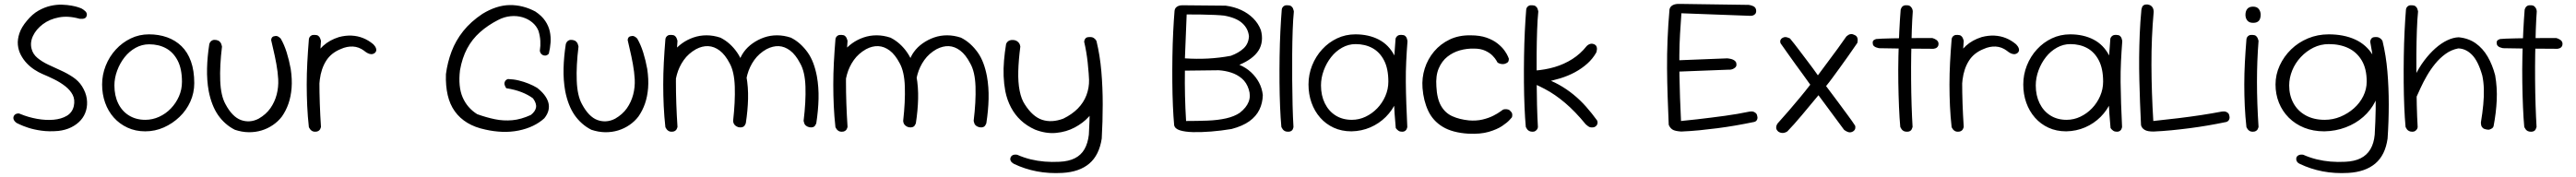

<svg xmlns="http://www.w3.org/2000/svg" viewBox="-20 -676 13193 907"><path d="M278 -5Q231 -1 192 -6.5Q153 -12 124.5 -21.5Q96 -31 80.5 -38.5Q65 -46 65 -46Q65 -46 63 -47.5Q61 -49 57.5 -52.5Q54 -56 51.5 -60.5Q49 -65 48.5 -70.5Q48 -76 51 -82Q55 -89 60.5 -91.5Q66 -94 71.5 -94.5Q77 -95 80.5 -93.5Q84 -92 84 -92Q125 -75 170 -67Q215 -59 254.5 -62.5Q294 -66 322 -82.5Q350 -99 358 -132Q365 -165 352.5 -189.5Q340 -214 314.5 -234Q289 -254 257.5 -269.5Q226 -285 197 -297Q178 -305 156.5 -319Q135 -333 117 -352Q99 -371 86.5 -395Q74 -419 71.5 -446.5Q69 -474 79.5 -505.5Q90 -537 118 -570Q146 -604 177 -621.5Q208 -639 239 -646Q270 -653 297.5 -652Q325 -651 347 -647Q369 -643 381.5 -638.5Q394 -634 394 -634Q394 -634 397.5 -632.5Q401 -631 406.5 -627Q412 -623 417 -618.5Q422 -614 424 -607.5Q426 -601 424 -595Q422 -587 416 -583.5Q410 -580 403 -579.5Q396 -579 391.5 -579.5Q387 -580 387 -580Q330 -596 282 -587Q234 -578 199.5 -552Q165 -526 149 -492Q133 -458 142 -425Q149 -398 172 -379Q195 -360 226.5 -345Q258 -330 291.5 -315Q325 -300 354 -280.5Q383 -261 400 -234Q420 -202 424.5 -170.5Q429 -139 421 -110.5Q413 -82 393.5 -60Q374 -38 344.5 -23.5Q315 -9 278 -5Z M724 -3Q674 -3 633 -22Q592 -41 563 -73.5Q534 -106 518.5 -149.5Q503 -193 503 -243Q503 -293 521.5 -339.5Q540 -386 573 -422Q606 -458 649.5 -479Q693 -500 743 -500Q793 -500 835.5 -485Q878 -470 909.5 -439.5Q941 -409 958 -361.5Q975 -314 975 -250Q975 -200 955 -155.5Q935 -111 899.5 -77Q864 -43 819 -23Q774 -3 724 -3ZM724 -62Q761 -62 795 -77.5Q829 -93 855 -120Q881 -147 896.5 -182Q912 -217 912 -257Q912 -323 890 -365.5Q868 -408 830.5 -428.5Q793 -449 744 -449Q707 -449 674.5 -431Q642 -413 618 -382.5Q594 -352 580 -314Q566 -276 566 -238Q566 -186 585.5 -146Q605 -106 641 -84Q677 -62 724 -62Z M1183 -11Q1157 -24 1135 -43.5Q1113 -63 1096.5 -87Q1080 -111 1068 -142Q1056 -173 1049 -209Q1039 -265 1040.5 -325.5Q1042 -386 1052 -450Q1052 -450 1053.5 -454Q1055 -458 1058.5 -462.5Q1062 -467 1069 -470Q1076 -473 1088 -471Q1099 -469 1105 -463Q1111 -457 1113 -451.5Q1115 -446 1116 -441.5Q1117 -437 1117 -437Q1105 -339 1108 -262Q1111 -185 1135 -142Q1152 -110 1172 -89.5Q1192 -69 1214 -61Q1236 -53 1259 -54.5Q1282 -56 1305 -68Q1343 -90 1365 -121.5Q1387 -153 1397 -191Q1407 -229 1405 -270Q1403 -307 1395.5 -348Q1388 -389 1380 -422Q1372 -455 1369 -470Q1369 -470 1369 -472.5Q1369 -475 1370.5 -479Q1372 -483 1375.5 -486.5Q1379 -490 1388 -491Q1397 -493 1404 -489Q1411 -485 1414.5 -481.5Q1418 -478 1418 -478Q1436 -447 1448.5 -407Q1461 -367 1469 -323Q1477 -269 1473.5 -225Q1470 -181 1457.5 -145Q1445 -109 1424 -79Q1405 -54 1378 -35.5Q1351 -17 1319.5 -7.5Q1288 2 1253.5 1.5Q1219 1 1183 -11Z M1594 -144Q1586 -143 1581 -146Q1576 -149 1573 -153.5Q1570 -158 1568.5 -162Q1567 -166 1567 -166Q1565 -177 1563.5 -183Q1562 -189 1561.5 -196.5Q1561 -204 1561.5 -219Q1562 -234 1563 -263Q1567 -322 1584.5 -366.5Q1602 -411 1635 -441Q1668 -471 1716 -486Q1750 -495 1781 -493.5Q1812 -492 1839.5 -481Q1867 -470 1891 -450Q1891 -450 1894 -447Q1897 -444 1900.5 -439Q1904 -434 1906 -428Q1908 -422 1907 -416Q1906 -410 1899 -404Q1890 -398 1881 -398.5Q1872 -399 1863.5 -403.5Q1855 -408 1850 -412Q1845 -416 1845 -416Q1818 -436 1787.5 -437.5Q1757 -439 1726 -425Q1676 -405 1650.5 -364.5Q1625 -324 1618 -268Q1615 -241 1614 -227Q1613 -213 1612.5 -205.5Q1612 -198 1612 -190.5Q1612 -183 1613 -167Q1613 -167 1613 -162Q1613 -157 1608.5 -151.5Q1604 -146 1594 -144ZM1594 -1Q1585 -1 1579 -4.5Q1573 -8 1569 -13Q1565 -18 1563.5 -21.5Q1562 -25 1562 -25Q1556 -79 1553.5 -133Q1551 -187 1551 -242.5Q1551 -298 1554 -355.5Q1557 -413 1562 -474Q1562 -474 1562.5 -477.5Q1563 -481 1566 -486Q1569 -491 1575.5 -494.5Q1582 -498 1593 -497Q1604 -497 1610 -492.5Q1616 -488 1619 -481.5Q1622 -475 1623 -470.5Q1624 -466 1624 -466Q1620 -415 1618 -363Q1616 -311 1616 -256.5Q1616 -202 1618 -144.5Q1620 -87 1624 -26Q1624 -26 1623 -22Q1622 -18 1619.5 -13.5Q1617 -9 1611 -5Q1605 -1 1594 -1Z M2466 -12Q2413 -23 2374 -46.5Q2335 -70 2309.5 -105.5Q2284 -141 2273 -189Q2262 -237 2264 -296Q2272 -357 2293 -412.5Q2314 -468 2352.5 -516.5Q2391 -565 2451 -605Q2523 -649 2590.5 -650Q2658 -651 2722 -617Q2755 -595 2772.5 -569Q2790 -543 2796 -515Q2802 -487 2800 -458.5Q2798 -430 2791 -401Q2791 -401 2788 -398Q2785 -395 2779.5 -392.5Q2774 -390 2765 -392Q2757 -394 2752 -400Q2747 -406 2746 -411Q2745 -416 2745 -416Q2749 -441 2747.5 -466.5Q2746 -492 2738 -518Q2728 -543 2706.5 -561Q2685 -579 2656.5 -587.5Q2628 -596 2595.5 -593Q2563 -590 2532 -574Q2479 -547 2438.5 -511Q2398 -475 2372.5 -427Q2347 -379 2336 -316Q2326 -232 2349.5 -177.5Q2373 -123 2424 -91Q2471 -74 2515 -65Q2559 -56 2604 -60Q2649 -64 2699 -87Q2722 -105 2725.5 -125.5Q2729 -146 2710 -172Q2686 -190 2652 -203.5Q2618 -217 2573 -224Q2573 -224 2571.5 -226.5Q2570 -229 2568 -232.5Q2566 -236 2564.5 -241.5Q2563 -247 2564 -252Q2566 -260 2570 -264Q2574 -268 2578 -269.5Q2582 -271 2582 -271Q2611 -270 2637.5 -263.5Q2664 -257 2687.5 -247.5Q2711 -238 2731 -226Q2753 -209 2767.5 -190.5Q2782 -172 2788 -152.5Q2794 -133 2789.5 -112Q2785 -91 2768 -70Q2743 -47 2709.5 -31Q2676 -15 2636 -7Q2596 1 2553 -0.5Q2510 -2 2466 -12Z M3009 -11Q2983 -24 2961 -43.5Q2939 -63 2922.5 -87Q2906 -111 2894 -142Q2882 -173 2875 -209Q2865 -265 2866.5 -325.5Q2868 -386 2878 -450Q2878 -450 2879.5 -454Q2881 -458 2884.5 -462.5Q2888 -467 2895 -470Q2902 -473 2914 -471Q2925 -469 2931 -463Q2937 -457 2939 -451.5Q2941 -446 2942 -441.5Q2943 -437 2943 -437Q2931 -339 2934 -262Q2937 -185 2961 -142Q2978 -110 2998 -89.5Q3018 -69 3040 -61Q3062 -53 3085 -54.5Q3108 -56 3131 -68Q3169 -90 3191 -121.5Q3213 -153 3223 -191Q3233 -229 3231 -270Q3229 -307 3221.5 -348Q3214 -389 3206 -422Q3198 -455 3195 -470Q3195 -470 3195 -472.5Q3195 -475 3196.5 -479Q3198 -483 3201.5 -486.5Q3205 -490 3214 -491Q3223 -493 3230 -489Q3237 -485 3240.5 -481.5Q3244 -478 3244 -478Q3262 -447 3274.5 -407Q3287 -367 3295 -323Q3303 -269 3299.5 -225Q3296 -181 3283.5 -145Q3271 -109 3250 -79Q3231 -54 3204 -35.5Q3177 -17 3145.5 -7.5Q3114 2 3079.5 1.5Q3045 1 3009 -11Z M3763 -24Q3753 -27 3747 -32Q3741 -37 3738.5 -42.5Q3736 -48 3735.5 -52.5Q3735 -57 3735 -57Q3746 -155 3743.5 -232Q3741 -309 3717 -352Q3694 -396 3666 -417Q3638 -438 3607.5 -439.5Q3577 -441 3545 -424Q3506 -402 3482 -368Q3458 -334 3447 -294Q3436 -254 3436 -213Q3437 -176 3437.5 -144Q3438 -112 3439 -86.5Q3440 -61 3442 -47Q3442 -47 3442 -44.5Q3442 -42 3441 -38.5Q3440 -35 3436.5 -31.5Q3433 -28 3425 -27Q3417 -26 3411 -29.5Q3405 -33 3401.5 -36.5Q3398 -40 3398 -40Q3386 -61 3386 -79.5Q3386 -98 3388 -119.5Q3390 -141 3384 -171Q3383 -206 3384.5 -239Q3386 -272 3390 -303Q3394 -334 3403 -361Q3412 -388 3428 -410Q3447 -435 3473.5 -454Q3500 -473 3532 -484Q3564 -495 3599 -495Q3634 -495 3670 -483Q3696 -470 3717.5 -450.5Q3739 -431 3755.5 -407Q3772 -383 3784 -352.5Q3796 -322 3803 -285Q3813 -229 3811.5 -169.5Q3810 -110 3800 -45Q3800 -45 3798.5 -41Q3797 -37 3793.5 -32Q3790 -27 3782.5 -24.5Q3775 -22 3763 -24ZM3420 -1Q3411 -1 3405 -4.5Q3399 -8 3395 -13Q3391 -18 3389.5 -21.5Q3388 -25 3388 -25Q3382 -79 3379.5 -133Q3377 -187 3377 -242.5Q3377 -298 3380 -355.5Q3383 -413 3388 -474Q3388 -474 3388.5 -477.5Q3389 -481 3392 -486Q3395 -491 3401.5 -494.5Q3408 -498 3419 -497Q3430 -497 3436 -492.5Q3442 -488 3445 -481.5Q3448 -475 3449 -470.5Q3450 -466 3450 -466Q3446 -415 3444 -363Q3442 -311 3442 -256.5Q3442 -202 3444 -144.5Q3446 -87 3450 -26Q3450 -26 3449 -22Q3448 -18 3445.5 -13.5Q3443 -9 3437 -5Q3431 -1 3420 -1ZM4125 -24Q4114 -27 4108 -32Q4102 -37 4100 -42.5Q4098 -48 4097 -52.5Q4096 -57 4096 -57Q4108 -155 4105.5 -232Q4103 -309 4078 -352Q4055 -396 4027 -417Q3999 -438 3969 -439.5Q3939 -441 3906 -424Q3867 -402 3843 -368Q3819 -334 3808 -294Q3797 -254 3797 -213Q3799 -176 3798 -150.5Q3797 -125 3795 -106Q3793 -87 3792 -69Q3792 -69 3792 -64.5Q3792 -60 3791 -55Q3790 -50 3787.5 -45Q3785 -40 3779 -40Q3770 -39 3765 -41.5Q3760 -44 3758.5 -47.5Q3757 -51 3757 -51Q3754 -64 3753 -83Q3752 -102 3752 -125Q3752 -148 3752 -172Q3752 -206 3751.5 -239.5Q3751 -273 3754 -303.5Q3757 -334 3765.5 -361Q3774 -388 3790 -410Q3808 -435 3835 -454Q3862 -473 3893.5 -484Q3925 -495 3960 -495Q3995 -495 4031 -483Q4057 -470 4078.5 -450.5Q4100 -431 4117 -407Q4134 -383 4145.5 -352.5Q4157 -322 4164 -285Q4174 -229 4172.5 -169.5Q4171 -110 4161 -45Q4161 -45 4159.5 -41Q4158 -37 4154.5 -32Q4151 -27 4144 -24.5Q4137 -22 4125 -24Z M4634 -24Q4624 -27 4618 -32Q4612 -37 4609.5 -42.5Q4607 -48 4606.5 -52.5Q4606 -57 4606 -57Q4617 -155 4614.5 -232Q4612 -309 4588 -352Q4565 -396 4537 -417Q4509 -438 4478.5 -439.5Q4448 -441 4416 -424Q4377 -402 4353 -368Q4329 -334 4318 -294Q4307 -254 4307 -213Q4308 -176 4308.5 -144Q4309 -112 4310 -86.5Q4311 -61 4313 -47Q4313 -47 4313 -44.5Q4313 -42 4312 -38.5Q4311 -35 4307.5 -31.5Q4304 -28 4296 -27Q4288 -26 4282 -29.5Q4276 -33 4272.5 -36.5Q4269 -40 4269 -40Q4257 -61 4257 -79.5Q4257 -98 4259 -119.5Q4261 -141 4255 -171Q4254 -206 4255.5 -239Q4257 -272 4261 -303Q4265 -334 4274 -361Q4283 -388 4299 -410Q4318 -435 4344.5 -454Q4371 -473 4403 -484Q4435 -495 4470 -495Q4505 -495 4541 -483Q4567 -470 4588.5 -450.5Q4610 -431 4626.5 -407Q4643 -383 4655 -352.5Q4667 -322 4674 -285Q4684 -229 4682.5 -169.5Q4681 -110 4671 -45Q4671 -45 4669.5 -41Q4668 -37 4664.5 -32Q4661 -27 4653.5 -24.5Q4646 -22 4634 -24ZM4291 -1Q4282 -1 4276 -4.5Q4270 -8 4266 -13Q4262 -18 4260.5 -21.5Q4259 -25 4259 -25Q4253 -79 4250.5 -133Q4248 -187 4248 -242.5Q4248 -298 4251 -355.5Q4254 -413 4259 -474Q4259 -474 4259.5 -477.5Q4260 -481 4263 -486Q4266 -491 4272.5 -494.5Q4279 -498 4290 -497Q4301 -497 4307 -492.5Q4313 -488 4316 -481.5Q4319 -475 4320 -470.5Q4321 -466 4321 -466Q4317 -415 4315 -363Q4313 -311 4313 -256.5Q4313 -202 4315 -144.5Q4317 -87 4321 -26Q4321 -26 4320 -22Q4319 -18 4316.5 -13.5Q4314 -9 4308 -5Q4302 -1 4291 -1ZM4996 -24Q4985 -27 4979 -32Q4973 -37 4971 -42.5Q4969 -48 4968 -52.5Q4967 -57 4967 -57Q4979 -155 4976.5 -232Q4974 -309 4949 -352Q4926 -396 4898 -417Q4870 -438 4840 -439.5Q4810 -441 4777 -424Q4738 -402 4714 -368Q4690 -334 4679 -294Q4668 -254 4668 -213Q4670 -176 4669 -150.5Q4668 -125 4666 -106Q4664 -87 4663 -69Q4663 -69 4663 -64.5Q4663 -60 4662 -55Q4661 -50 4658.5 -45Q4656 -40 4650 -40Q4641 -39 4636 -41.5Q4631 -44 4629.5 -47.5Q4628 -51 4628 -51Q4625 -64 4624 -83Q4623 -102 4623 -125Q4623 -148 4623 -172Q4623 -206 4622.5 -239.5Q4622 -273 4625 -303.5Q4628 -334 4636.5 -361Q4645 -388 4661 -410Q4679 -435 4706 -454Q4733 -473 4764.5 -484Q4796 -495 4831 -495Q4866 -495 4902 -483Q4928 -470 4949.5 -450.5Q4971 -431 4988 -407Q5005 -383 5016.5 -352.5Q5028 -322 5035 -285Q5045 -229 5043.5 -169.5Q5042 -110 5032 -45Q5032 -45 5030.5 -41Q5029 -37 5025.5 -32Q5022 -27 5015 -24.5Q5008 -22 4996 -24Z M5422 210Q5352 214 5290 202Q5228 190 5174 164Q5174 164 5170.5 162Q5167 160 5162.5 156Q5158 152 5155.5 145.5Q5153 139 5156 131Q5159 124 5164.5 120.5Q5170 117 5176 116.5Q5182 116 5186 116.5Q5190 117 5190 117Q5224 132 5259 140.5Q5294 149 5330.5 152Q5367 155 5406 153Q5453 151 5485 135Q5517 119 5534.5 88.5Q5552 58 5557 14Q5561 -54 5561.5 -118Q5562 -182 5559.5 -241.5Q5557 -301 5551 -356Q5545 -411 5533 -462Q5533 -462 5534 -468Q5535 -474 5540.5 -480Q5546 -486 5559 -486Q5573 -487 5581 -482Q5589 -477 5592.5 -471.5Q5596 -466 5596 -466Q5614 -392 5621 -310Q5628 -228 5628 -141Q5628 -54 5623 34Q5610 119 5559.5 162Q5509 205 5422 210ZM5281 -12Q5239 -31 5208.5 -59.5Q5178 -88 5158 -126Q5138 -164 5129 -209Q5122 -247 5120.5 -286Q5119 -325 5122.5 -366Q5126 -407 5133 -450Q5133 -450 5134.5 -453.5Q5136 -457 5140 -461.5Q5144 -466 5151.5 -469Q5159 -472 5171 -471Q5181 -470 5187.5 -466Q5194 -462 5198 -457Q5202 -452 5203.5 -447.5Q5205 -443 5205.5 -440Q5206 -437 5206 -437Q5197 -368 5195.5 -311Q5194 -254 5202.5 -211Q5211 -168 5229 -141Q5269 -78 5318 -62Q5367 -46 5426 -68Q5471 -90 5500.5 -120Q5530 -150 5544.5 -188Q5559 -226 5558 -268L5611 -325Q5625 -244 5610 -183Q5595 -122 5557 -78Q5528 -46 5485 -23Q5442 0 5389.5 5Q5337 10 5281 -12Z M6288 -15Q6234 -6 6183 -2Q6132 2 6091 1Q6050 0 6024 -8Q5998 -16 5994 -34Q5990 -77 5987.5 -134.5Q5985 -192 5984.5 -256.5Q5984 -321 5985 -387Q5986 -453 5989 -513Q5992 -573 5996 -621Q5997 -630 6002 -636Q6007 -642 6015.5 -645.5Q6024 -649 6036 -649L6258 -647Q6302 -641 6337.5 -624.5Q6373 -608 6399 -582Q6425 -556 6438 -522Q6446 -493 6443 -466Q6440 -439 6426 -417Q6412 -395 6387 -376.5Q6362 -358 6328 -344Q6363 -329 6388 -305.5Q6413 -282 6428.5 -253Q6444 -224 6448 -189Q6447 -148 6430.5 -114Q6414 -80 6379.5 -55Q6345 -30 6288 -15ZM6055 -56Q6113 -56 6165.5 -58Q6218 -60 6260 -69.5Q6302 -79 6330 -98Q6398 -151 6376 -218Q6365 -253 6341 -273.5Q6317 -294 6286 -304Q6255 -314 6222 -316L6049 -314Q6048 -250 6049.5 -185.5Q6051 -121 6055 -56ZM6049 -377Q6109 -373 6167 -376Q6225 -379 6284 -390Q6325 -405 6350 -428.5Q6375 -452 6377 -490Q6373 -530 6342.5 -557.5Q6312 -585 6250 -596Q6233 -598 6202 -599.5Q6171 -601 6134 -601.5Q6097 -602 6058 -602Z M6578 -1Q6567 -1 6560.5 -4.5Q6554 -8 6550 -13.5Q6546 -19 6544.5 -22.5Q6543 -26 6543 -26Q6539 -69 6536.5 -128Q6534 -187 6533.5 -253.5Q6533 -320 6534 -387Q6535 -454 6538 -515.5Q6541 -577 6545 -626Q6545 -626 6545.5 -629.5Q6546 -633 6549 -638Q6552 -643 6558.5 -646.5Q6565 -650 6576 -649Q6587 -649 6593.5 -644Q6600 -639 6602.5 -633Q6605 -627 6606 -622Q6607 -617 6607 -617Q6603 -578 6601 -521Q6599 -464 6598.5 -398.5Q6598 -333 6598.5 -266Q6599 -199 6600.5 -137Q6602 -75 6605 -26Q6605 -26 6604.5 -22.5Q6604 -19 6601.5 -13.5Q6599 -8 6593 -4.5Q6587 -1 6578 -1Z M6902 -3Q6852 -3 6811.5 -21.5Q6771 -40 6742 -73Q6713 -106 6697.5 -149.5Q6682 -193 6682 -243Q6682 -294 6700.5 -340.5Q6719 -387 6752 -423Q6785 -459 6828.5 -479.5Q6872 -500 6922 -500Q6990 -500 7041.5 -473.5Q7093 -447 7122 -391.5Q7151 -336 7151 -250Q7151 -200 7131.5 -155.5Q7112 -111 7078 -77Q7044 -43 6999 -23.5Q6954 -4 6902 -3ZM6904 -62Q6941 -62 6974.5 -78Q7008 -94 7034 -121Q7060 -148 7075.5 -183.5Q7091 -219 7091 -258Q7091 -324 7069 -366.5Q7047 -409 7009.5 -429.5Q6972 -450 6923 -450Q6887 -450 6854.5 -432Q6822 -414 6798 -383.5Q6774 -353 6760 -315Q6746 -277 6746 -238Q6746 -187 6765.5 -147Q6785 -107 6820.5 -84.5Q6856 -62 6904 -62ZM7162 -1Q7150 -1 7143 -6Q7136 -11 7132.5 -15.5Q7129 -20 7129 -20Q7122 -93 7119 -167.5Q7116 -242 7118.5 -319.5Q7121 -397 7128 -478Q7128 -478 7130 -483Q7132 -488 7139 -493Q7146 -498 7160 -497Q7171 -497 7177 -492Q7183 -487 7185.5 -480Q7188 -473 7188.5 -468.5Q7189 -464 7189 -464Q7185 -413 7182.5 -361Q7180 -309 7180.5 -255.5Q7181 -202 7183 -145Q7185 -88 7188 -26Q7188 -26 7187.5 -22.5Q7187 -19 7184.5 -14Q7182 -9 7176.5 -5Q7171 -1 7162 -1Z M7501 9Q7419 4 7369 -26.5Q7319 -57 7295 -108.5Q7271 -160 7266 -225Q7262 -277 7277.5 -325.5Q7293 -374 7325.5 -412.5Q7358 -451 7405 -473.5Q7452 -496 7512 -495Q7560 -495 7594 -483Q7628 -471 7650.5 -453Q7673 -435 7685.5 -417.5Q7698 -400 7703 -388Q7708 -376 7708 -376Q7708 -376 7708 -372Q7708 -368 7706 -362Q7704 -356 7695 -352Q7686 -347 7676 -347.5Q7666 -348 7659 -351Q7652 -354 7650 -356Q7650 -356 7644 -366.5Q7638 -377 7624.5 -391Q7611 -405 7587.5 -416Q7564 -427 7530 -427Q7493 -428 7457.5 -418Q7422 -408 7393.5 -385.5Q7365 -363 7349 -325.5Q7333 -288 7337 -233Q7340 -170 7361 -133.5Q7382 -97 7418.5 -80.5Q7455 -64 7504 -59Q7542 -56 7573.5 -63.5Q7605 -71 7628.5 -83Q7652 -95 7664.5 -104.5Q7677 -114 7678 -114Q7682 -116 7689 -116.5Q7696 -117 7704 -115Q7712 -113 7719 -104Q7725 -98 7725.5 -91Q7726 -84 7725 -79.5Q7724 -75 7724 -75Q7724 -75 7712 -61.5Q7700 -48 7674 -30.5Q7648 -13 7605.5 -0.5Q7563 12 7501 9Z M8147 -25Q8138 -22 8129.5 -23Q8121 -24 8115 -28.5Q8109 -33 8105.5 -36Q8102 -39 8102 -39Q8075 -72 8048.5 -99.5Q8022 -127 7996 -149Q7970 -171 7944.5 -188.5Q7919 -206 7892.5 -220Q7866 -234 7839 -246L7837 -314Q7894 -318 7943 -332.5Q7992 -347 8033.5 -373.5Q8075 -400 8106 -439Q8106 -439 8109 -442Q8112 -445 8117.5 -448Q8123 -451 8129.5 -452Q8136 -453 8146 -449Q8154 -445 8157 -438Q8160 -431 8159.5 -424Q8159 -417 8157.5 -412Q8156 -407 8156 -407Q8138 -375 8110 -350Q8082 -325 8047 -306Q8012 -287 7971 -274.5Q7930 -262 7885 -254L7880 -278Q7925 -264 7964.5 -242Q8004 -220 8039 -191.5Q8074 -163 8104 -129Q8134 -95 8160 -59Q8160 -59 8161.5 -55Q8163 -51 8162.5 -45.5Q8162 -40 8158.5 -34.5Q8155 -29 8147 -25ZM7830 -1Q7820 -1 7813 -4.5Q7806 -8 7802 -13.5Q7798 -19 7796.5 -22.5Q7795 -26 7795 -26Q7791 -69 7788.5 -128Q7786 -187 7785.5 -253.5Q7785 -320 7786 -387Q7787 -454 7790 -515.5Q7793 -577 7797 -626Q7797 -626 7797.5 -629.5Q7798 -633 7801 -638Q7804 -643 7810.5 -646.5Q7817 -650 7828 -649Q7839 -649 7845.5 -644Q7852 -639 7854.5 -633Q7857 -627 7858 -622Q7859 -617 7859 -617Q7855 -578 7853 -521Q7851 -464 7850.5 -398.5Q7850 -333 7850.5 -266Q7851 -199 7852.5 -137Q7854 -75 7857 -26Q7857 -26 7856.5 -22Q7856 -18 7853 -13.5Q7850 -9 7844.5 -5Q7839 -1 7830 -1Z M8591 -2Q8576 -3 8564 -5.5Q8552 -8 8545 -13Q8538 -18 8533.5 -24.5Q8529 -31 8527 -37Q8524 -110 8521.5 -181.5Q8519 -253 8518.5 -325Q8518 -397 8521 -472.5Q8524 -548 8531 -628Q8534 -642 8547.5 -649.5Q8561 -657 8585 -656L8936 -651Q8936 -651 8939.5 -650.5Q8943 -650 8949 -648.5Q8955 -647 8961 -644Q8967 -641 8971 -635Q8975 -629 8975 -620Q8975 -610 8970 -604.5Q8965 -599 8959 -597Q8953 -595 8948 -595Q8943 -595 8943 -595L8592 -608Q8588 -555 8585 -502Q8582 -449 8581.5 -395Q8581 -341 8582 -286Q8583 -231 8585 -173.5Q8587 -116 8590 -56Q8632 -60 8671 -64.5Q8710 -69 8745.5 -73.5Q8781 -78 8814.5 -82.5Q8848 -87 8879.5 -92.5Q8911 -98 8940 -104Q8940 -104 8943.5 -104.5Q8947 -105 8952.5 -105Q8958 -105 8963.5 -102.5Q8969 -100 8974 -95.5Q8979 -91 8980 -83Q8983 -74 8981 -67Q8979 -60 8975 -56.5Q8971 -53 8967.5 -52Q8964 -51 8964 -51Q8916 -41 8869.5 -33Q8823 -25 8776.5 -19Q8730 -13 8684.5 -8.5Q8639 -4 8591 -2ZM8549 -308 8548 -366 8827 -377Q8827 -377 8831.5 -376.5Q8836 -376 8843.5 -374.5Q8851 -373 8858 -369.5Q8865 -366 8869.5 -360.5Q8874 -355 8874 -345Q8874 -336 8868 -330.5Q8862 -325 8854.5 -322Q8847 -319 8841 -319Q8835 -319 8835 -319Z M9089 -1Q9082 -7 9079.5 -12.5Q9077 -18 9077.5 -24Q9078 -30 9080 -35Q9082 -40 9084 -42.5Q9086 -45 9086 -45Q9115 -77 9142.5 -109Q9170 -141 9197.5 -174Q9225 -207 9252 -242Q9233 -269 9214 -295Q9195 -321 9176 -347Q9157 -373 9138.5 -399.5Q9120 -426 9100 -454Q9100 -454 9099 -457Q9098 -460 9098 -464Q9098 -468 9100.5 -473Q9103 -478 9110 -482Q9117 -486 9123.5 -486Q9130 -486 9135.5 -484Q9141 -482 9144.5 -480.5Q9148 -479 9148 -479Q9172 -450 9195.5 -418.5Q9219 -387 9243.5 -355Q9268 -323 9291 -290Q9319 -328 9344.5 -362Q9370 -396 9393 -427.5Q9416 -459 9436 -488Q9436 -488 9439 -491Q9442 -494 9448 -497.5Q9454 -501 9461.5 -501.5Q9469 -502 9478 -497Q9488 -493 9491.5 -486Q9495 -479 9495 -472Q9495 -465 9494 -460.5Q9493 -456 9493 -456Q9469 -421 9446.5 -389Q9424 -357 9403.5 -329Q9383 -301 9365.5 -277Q9348 -253 9333 -235Q9365 -193 9394 -153.5Q9423 -114 9446 -83Q9469 -52 9481 -33Q9481 -33 9482 -31Q9483 -29 9483 -24.5Q9483 -20 9482 -16Q9481 -12 9477 -7.5Q9473 -3 9466 0Q9455 4 9445.5 0.5Q9436 -3 9430.5 -7Q9425 -11 9425 -11L9294 -188Q9250 -135 9209 -86Q9168 -37 9135 -3Q9135 -3 9131 -0.5Q9127 2 9120 4Q9113 6 9105 5Q9097 4 9089 -1Z M9748 -1Q9737 -1 9730.5 -4.5Q9724 -8 9720 -13.5Q9716 -19 9714.5 -22.5Q9713 -26 9713 -26Q9709 -69 9706.5 -128Q9704 -187 9703 -253.5Q9702 -320 9703.5 -387Q9705 -454 9708 -515.5Q9711 -577 9715 -626Q9715 -626 9716 -629.5Q9717 -633 9720 -638Q9723 -643 9729.5 -646.5Q9736 -650 9746 -649Q9758 -649 9764 -644Q9770 -639 9773 -633Q9776 -627 9776.5 -622Q9777 -617 9777 -617Q9774 -578 9772 -521Q9770 -464 9769 -398.5Q9768 -333 9768.5 -266Q9769 -199 9771 -137Q9773 -75 9776 -26Q9776 -26 9775 -22.5Q9774 -19 9771.5 -13.5Q9769 -8 9763 -4.5Q9757 -1 9748 -1ZM9882 -426Q9803 -426 9732 -427Q9661 -428 9605 -429Q9605 -429 9600 -430Q9595 -431 9588.5 -433.5Q9582 -436 9577 -441Q9572 -446 9572 -454Q9571 -462 9573.5 -466Q9576 -470 9580 -472Q9584 -474 9586.5 -475Q9589 -476 9589 -476Q9597 -477 9619 -478Q9641 -479 9671.5 -479.5Q9702 -480 9737.5 -480.5Q9773 -481 9809 -481Q9845 -481 9877 -481Q9877 -481 9880.5 -480Q9884 -479 9888.5 -477Q9893 -475 9898 -471.5Q9903 -468 9906 -463Q9909 -458 9909 -451Q9909 -442 9904.5 -436.5Q9900 -431 9895 -429Q9890 -427 9886 -426.5Q9882 -426 9882 -426Z M10008 -144Q10000 -143 9995 -146Q9990 -149 9987 -153.5Q9984 -158 9982.5 -162Q9981 -166 9981 -166Q9979 -177 9977.5 -183Q9976 -189 9975.5 -196.5Q9975 -204 9975.5 -219Q9976 -234 9977 -263Q9981 -322 9998.5 -366.5Q10016 -411 10049 -441Q10082 -471 10130 -486Q10164 -495 10195 -493.5Q10226 -492 10253.5 -481Q10281 -470 10305 -450Q10305 -450 10308 -447Q10311 -444 10314.5 -439Q10318 -434 10320 -428Q10322 -422 10321 -416Q10320 -410 10313 -404Q10304 -398 10295 -398.5Q10286 -399 10277.5 -403.5Q10269 -408 10264 -412Q10259 -416 10259 -416Q10232 -436 10201.5 -437.5Q10171 -439 10140 -425Q10090 -405 10064.5 -364.5Q10039 -324 10032 -268Q10029 -241 10028 -227Q10027 -213 10026.5 -205.5Q10026 -198 10026 -190.5Q10026 -183 10027 -167Q10027 -167 10027 -162Q10027 -157 10022.5 -151.5Q10018 -146 10008 -144ZM10008 -1Q9999 -1 9993 -4.5Q9987 -8 9983 -13Q9979 -18 9977.5 -21.5Q9976 -25 9976 -25Q9970 -79 9967.5 -133Q9965 -187 9965 -242.5Q9965 -298 9968 -355.5Q9971 -413 9976 -474Q9976 -474 9976.5 -477.5Q9977 -481 9980 -486Q9983 -491 9989.5 -494.5Q9996 -498 10007 -497Q10018 -497 10024 -492.5Q10030 -488 10033 -481.5Q10036 -475 10037 -470.5Q10038 -466 10038 -466Q10034 -415 10032 -363Q10030 -311 10030 -256.5Q10030 -202 10032 -144.5Q10034 -87 10038 -26Q10038 -26 10037 -22Q10036 -18 10033.5 -13.5Q10031 -9 10025 -5Q10019 -1 10008 -1Z M10563 -3Q10513 -3 10472.5 -21.5Q10432 -40 10403 -73Q10374 -106 10358.5 -149.5Q10343 -193 10343 -243Q10343 -294 10361.5 -340.5Q10380 -387 10413 -423Q10446 -459 10489.5 -479.5Q10533 -500 10583 -500Q10651 -500 10702.5 -473.5Q10754 -447 10783 -391.5Q10812 -336 10812 -250Q10812 -200 10792.5 -155.5Q10773 -111 10739 -77Q10705 -43 10660 -23.5Q10615 -4 10563 -3ZM10565 -62Q10602 -62 10635.5 -78Q10669 -94 10695 -121Q10721 -148 10736.5 -183.5Q10752 -219 10752 -258Q10752 -324 10730 -366.5Q10708 -409 10670.5 -429.5Q10633 -450 10584 -450Q10548 -450 10515.5 -432Q10483 -414 10459 -383.5Q10435 -353 10421 -315Q10407 -277 10407 -238Q10407 -187 10426.5 -147Q10446 -107 10481.5 -84.5Q10517 -62 10565 -62ZM10823 -1Q10811 -1 10804 -6Q10797 -11 10793.5 -15.5Q10790 -20 10790 -20Q10783 -93 10780 -167.5Q10777 -242 10779.5 -319.5Q10782 -397 10789 -478Q10789 -478 10791 -483Q10793 -488 10800 -493Q10807 -498 10821 -497Q10832 -497 10838 -492Q10844 -487 10846.5 -480Q10849 -473 10849.5 -468.5Q10850 -464 10850 -464Q10846 -413 10843.5 -361Q10841 -309 10841.5 -255.5Q10842 -202 10844 -145Q10846 -88 10849 -26Q10849 -26 10848.5 -22.5Q10848 -19 10845.5 -14Q10843 -9 10837.5 -5Q10832 -1 10823 -1Z M11010 -2Q10995 -2 10983.5 -4Q10972 -6 10964 -11Q10956 -16 10951.5 -22.5Q10947 -29 10946 -36Q10943 -94 10941 -151.5Q10939 -209 10937.5 -266.5Q10936 -324 10936.5 -382.5Q10937 -441 10939.5 -501.5Q10942 -562 10948 -626Q10948 -626 10949 -630.5Q10950 -635 10952 -640.5Q10954 -646 10961 -650Q10968 -654 10980 -653Q10992 -651 10998.5 -645.5Q11005 -640 11007.5 -633.5Q11010 -627 11010.5 -621.5Q11011 -616 11011 -616Q10999 -484 10999.5 -343Q11000 -202 11009 -56Q11076 -63 11138 -70.5Q11200 -78 11255.5 -86.5Q11311 -95 11358 -104Q11358 -104 11361.5 -104.5Q11365 -105 11370.5 -105Q11376 -105 11381.5 -103Q11387 -101 11392 -96.5Q11397 -92 11398 -85Q11401 -75 11399 -68Q11397 -61 11393.5 -57.5Q11390 -54 11386.5 -52.5Q11383 -51 11383 -51Q11335 -41 11288 -33Q11241 -25 11194.5 -19Q11148 -13 11102 -8.5Q11056 -4 11010 -2Z M11518 -1Q11509 -1 11503 -4.5Q11497 -8 11493 -13Q11489 -18 11487.5 -21.5Q11486 -25 11486 -25Q11480 -79 11477.5 -133Q11475 -187 11475 -242.5Q11475 -298 11478 -355.5Q11481 -413 11486 -474Q11486 -474 11486.5 -477.5Q11487 -481 11490 -486Q11493 -491 11499.5 -494.5Q11506 -498 11517 -497Q11528 -497 11534 -492.5Q11540 -488 11543 -481.5Q11546 -475 11547 -470.5Q11548 -466 11548 -466Q11544 -415 11542 -363Q11540 -311 11540 -256.5Q11540 -202 11542 -144.5Q11544 -87 11548 -26Q11548 -26 11547 -22Q11546 -18 11543.5 -13.5Q11541 -9 11535 -5Q11529 -1 11518 -1ZM11520 -559Q11500 -559 11490.5 -571Q11481 -583 11481 -600Q11481 -619 11490.5 -630.5Q11500 -642 11520 -642Q11540 -642 11549.5 -629.5Q11559 -617 11559 -600Q11559 -589 11555.5 -579.5Q11552 -570 11543.5 -564.5Q11535 -559 11520 -559Z M12008 210Q11938 214 11876 202Q11814 190 11760 164Q11760 164 11756 162Q11752 160 11748 156Q11744 152 11742 145.5Q11740 139 11742 131Q11745 124 11751 120.5Q11757 117 11763 116.5Q11769 116 11773 116.5Q11777 117 11777 117Q11811 132 11846 140.5Q11881 149 11917 152Q11953 155 11992 153Q12039 151 12071 135Q12103 119 12121 88.5Q12139 58 12143 14Q12147 -54 12148 -118Q12149 -182 12146 -241.5Q12143 -301 12136.5 -356Q12130 -411 12120 -462Q12120 -462 12121 -468Q12122 -474 12127.5 -480Q12133 -486 12146 -486Q12159 -487 12167.5 -482Q12176 -477 12179.5 -471.5Q12183 -466 12183 -466Q12201 -392 12208 -310Q12215 -228 12215 -141Q12215 -54 12209 34Q12197 119 12146 162Q12095 205 12008 210ZM11885 -3Q11828 -3 11782 -21.5Q11736 -40 11703 -73Q11670 -106 11652.5 -149.5Q11635 -193 11635 -243Q11635 -294 11656.5 -340.5Q11678 -387 11715 -423Q11752 -459 11801.5 -479.5Q11851 -500 11907 -500Q11985 -500 12043 -473.5Q12101 -447 12134.5 -391.5Q12168 -336 12168 -250Q12168 -200 12145.5 -155.5Q12123 -111 12084.5 -77Q12046 -43 11994.5 -23.5Q11943 -4 11885 -3ZM11887 -62Q11929 -62 11967.5 -78Q12006 -94 12036.5 -121Q12067 -148 12084.5 -183.5Q12102 -219 12102 -258Q12102 -324 12076.5 -366.5Q12051 -409 12008 -429.5Q11965 -450 11908 -450Q11866 -450 11829.5 -432Q11793 -414 11764.5 -383.5Q11736 -353 11720.5 -315Q11705 -277 11705 -238Q11705 -187 11727 -147Q11749 -107 11790 -84.5Q11831 -62 11887 -62Z M12713 -13Q12702 -15 12696 -21Q12690 -27 12688.5 -33.5Q12687 -40 12687 -44.5Q12687 -49 12687 -49Q12695 -97 12699 -139.5Q12703 -182 12702 -219.5Q12701 -257 12694 -289Q12673 -363 12641.5 -395Q12610 -427 12571 -428Q12535 -421 12505.5 -399.5Q12476 -378 12452.5 -349Q12429 -320 12410.5 -288Q12392 -256 12378.5 -226.5Q12365 -197 12356 -177Q12348 -159 12344 -151Q12340 -143 12338.5 -142Q12337 -141 12338 -142Q12339 -143 12339.5 -142Q12340 -141 12340 -133Q12340 -125 12337 -106L12321 -222L12347 -283Q12369 -329 12396.5 -365.5Q12424 -402 12454 -428.5Q12484 -455 12514.5 -469.5Q12545 -484 12573 -485Q12624 -480 12660.5 -454Q12697 -428 12721.5 -386Q12746 -344 12760 -290Q12771 -227 12768 -162.5Q12765 -98 12752 -30Q12752 -30 12750.5 -26Q12749 -22 12744 -18.5Q12739 -15 12732 -12.5Q12725 -10 12713 -13ZM12336 -1Q12326 -1 12319 -4.5Q12312 -8 12308 -13.5Q12304 -19 12302.5 -22.5Q12301 -26 12301 -26Q12297 -69 12294.5 -128Q12292 -187 12291.5 -253.5Q12291 -320 12292 -387Q12293 -454 12296 -515.5Q12299 -577 12303 -626Q12303 -626 12303.5 -629.5Q12304 -633 12307 -638Q12310 -643 12316.5 -646.5Q12323 -650 12334 -649Q12345 -649 12351.5 -644Q12358 -639 12360.5 -633Q12363 -627 12364 -622Q12365 -617 12365 -617Q12361 -578 12359 -521Q12357 -464 12356.5 -398.5Q12356 -333 12356.5 -266Q12357 -199 12358.5 -137Q12360 -75 12363 -26Q12363 -26 12362.5 -22Q12362 -18 12359 -13.5Q12356 -9 12350.5 -5Q12345 -1 12336 -1Z M12944 -1Q12933 -1 12926.5 -4.5Q12920 -8 12916 -13.5Q12912 -19 12910.5 -22.5Q12909 -26 12909 -26Q12905 -69 12902.5 -128Q12900 -187 12899 -253.5Q12898 -320 12899.5 -387Q12901 -454 12904 -515.5Q12907 -577 12911 -626Q12911 -626 12912 -629.5Q12913 -633 12916 -638Q12919 -643 12925.5 -646.5Q12932 -650 12942 -649Q12954 -649 12960 -644Q12966 -639 12969 -633Q12972 -627 12972.5 -622Q12973 -617 12973 -617Q12970 -578 12968 -521Q12966 -464 12965 -398.5Q12964 -333 12964.5 -266Q12965 -199 12967 -137Q12969 -75 12972 -26Q12972 -26 12971 -22.5Q12970 -19 12967.5 -13.5Q12965 -8 12959 -4.5Q12953 -1 12944 -1ZM13078 -426Q12999 -426 12928 -427Q12857 -428 12801 -429Q12801 -429 12796 -430Q12791 -431 12784.5 -433.5Q12778 -436 12773 -441Q12768 -446 12768 -454Q12767 -462 12769.5 -466Q12772 -470 12776 -472Q12780 -474 12782.5 -475Q12785 -476 12785 -476Q12793 -477 12815 -478Q12837 -479 12867.5 -479.5Q12898 -480 12933.5 -480.5Q12969 -481 13005 -481Q13041 -481 13073 -481Q13073 -481 13076.5 -480Q13080 -479 13084.5 -477Q13089 -475 13094 -471.5Q13099 -468 13102 -463Q13105 -458 13105 -451Q13105 -442 13100.5 -436.5Q13096 -431 13091 -429Q13086 -427 13082 -426.5Q13078 -426 13078 -426Z"/></svg>

Font: Sour Gummy Black ExtraLight
Style: Regular
Weight: 250
Version: Version 1.000